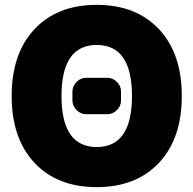

<svg xmlns="http://www.w3.org/2000/svg" viewBox="-20 -760 796 790"><path d="M421 -440Q444 -440 461 -423Q478 -406 478 -383V-347Q478 -324 461 -307Q444 -290 421 -290H335Q312 -290 295 -307Q278 -324 278 -347V-383Q278 -406 295 -423Q312 -440 335 -440ZM233 -365Q233 -155 378 -155Q523 -155 523 -365Q523 -575 378 -575Q233 -575 233 -365ZM122 -640Q216 -740 378 -740Q540 -740 634 -640Q728 -540 728 -365Q728 -190 634 -90Q540 10 378 10Q216 10 122 -90Q28 -190 28 -365Q28 -540 122 -640Z"/></svg>

Font: Rounded Mplus 1c Black
Style: Regular
Weight: 900
Version: Version 1.059.20150529